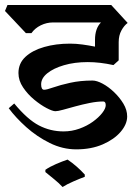

<svg xmlns="http://www.w3.org/2000/svg" viewBox="-38 -659 560 770"><path d="M474 -567Q460 -557 449 -537Q438 -517 438 -490V-417L417 -398Q362 -410 314 -410Q261 -410 218.5 -397.5Q176 -385 151.5 -365Q127 -345 127 -321Q127 -299 139 -299Q149 -299 176 -308.5Q203 -318 243.5 -327Q284 -336 333 -336Q350 -336 373.5 -323.5Q397 -311 419.5 -289.5Q442 -268 457 -243Q472 -218 472 -192Q472 -161 446 -130.5Q420 -100 374 -80Q328 -60 268 -60Q213 -60 161.5 -85.5Q110 -111 67.5 -149Q25 -187 -3 -225L19 -244Q72 -180 118 -156Q164 -132 217 -132Q250 -132 280.5 -143Q311 -154 334.5 -171Q358 -188 372 -206Q386 -224 386 -237Q386 -252 376 -252Q351 -252 321.5 -246Q292 -240 264.5 -232.5Q237 -225 215.5 -219Q194 -213 184 -213Q173 -213 149 -225.5Q125 -238 99 -259.5Q73 -281 54.5 -308.5Q36 -336 36 -366Q36 -405 64 -431Q92 -457 139 -470.5Q186 -484 243 -484Q267 -484 292.5 -480.5Q318 -477 343 -472V-499Q343 -545 367 -569H175Q149 -569 125.5 -557.5Q102 -546 88 -526H66L-18 -615L-8 -639H408ZM144 22Q161 10 186.5 -1Q212 -12 233 -19Q270 6 302 41V50Q283 57 256.5 68.5Q230 80 213 91Q197 74 179.5 60Q162 46 144 31Z"/></svg>

Font: Jaini Purva
Style: Regular
Weight: 400
Designer: Maithili Shingre, Girish Dalvi (Devanagari), Taresh Vohra (Latin)
Foundry: Ek Type
Version: Version 2.000; ttfautohint (v1.8.4.7-5d5b)